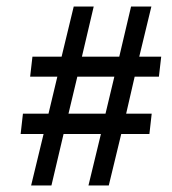

<svg xmlns="http://www.w3.org/2000/svg" viewBox="-20 -562 526 586"><path d="M302 -215 329 -328H216L189 -215ZM442 -542 405 -389H472L465 -328H391L365 -215H443L436 -153H350L312 4H250L288 -153H174L137 4H75L113 -153H43L50 -215H128L155 -328H72L79 -389H168L205 -542H266L230 -389H344L380 -542Z"/></svg>

Font: Lisu Bosa Medium
Style: Italic
Weight: 500
Italic angle: -19°
Designer: David Morse, Annie Olsen, Victor Gaultney, Frank Grießhammer (Latin)
Foundry: SIL International
Version: Version 2.000